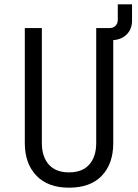

<svg xmlns="http://www.w3.org/2000/svg" viewBox="-20 -860 640 890"><path d="M300 10Q202 10 148.5 -46Q95 -102 95 -197V-730H174V-197Q174 -134 206 -97.5Q238 -61 300 -61Q362 -61 394 -97.5Q426 -134 426 -197V-730H488Q505 -730 515.5 -740.5Q526 -751 526 -769V-840H592V-765Q592 -726 568.5 -701.5Q545 -677 505 -674V-197Q505 -101 452 -45.5Q399 10 300 10Z"/></svg>

Font: JetBrains Mono NL Light
Style: Regular
Weight: 300
Monospace: yes
Designer: Philipp Nurullin, Konstantin Bulenkov
Foundry: JetBrains
Version: Version 2.305; ttfautohint (v1.8.4.7-5d5b)